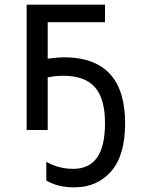

<svg xmlns="http://www.w3.org/2000/svg" viewBox="-20 -556 640 821"><path d="M178 216V136Q231 166 293 166Q361 166 395 118Q429 70 429 -30Q429 -134 386 -183Q343 -232 250 -232Q215 -232 184 -225V0H94V-536H429V-461H184V-305Q228 -311 253 -311Q515 -311 515 -29Q515 109 455 177Q395 245 299 245Q262 245 233 238Q204 231 178 216Z"/></svg>

Font: Noto Sans Mono UI
Style: Regular
Weight: 400
Monospace: yes
Designer: Monotype Design team
Foundry: Monotype Imaging Inc.
Version: Version 1.000